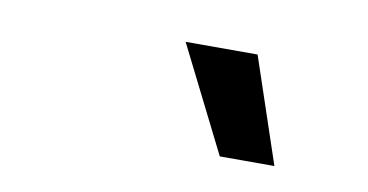

<svg xmlns="http://www.w3.org/2000/svg" viewBox="-34 -847 564 294"><g transform="rotate(10 248.5 -700.0)"><path d="M402.7 -618.3H317.8L235.8 -782H347.7Z"/></g></svg>

Font: Inter UI Medium
Style: Italic
Weight: 500
Italic angle: 9.39999°
Designer: Rasmus Andersson
Foundry: rsms
Version: 3.2;8d6f07862